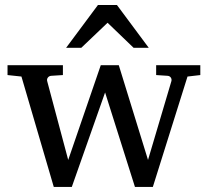

<svg xmlns="http://www.w3.org/2000/svg" viewBox="-20 -740 823 760"><path d="M722.2 -437 585 0H514.2L396 -374L264.2 0H192.9L64.9 -437L9.8 -442.9V-481.9H229V-442.9L182.1 -439.9Q173.8 -439 169.2 -432.6Q164.6 -426.3 167 -418L250 -106.9L378.9 -481.9H450.2L565.9 -106.9L658.2 -418Q660.6 -425.8 656.5 -432.4Q652.3 -439 644 -439.9L598.1 -442.9V-481.9H772.9V-442.9ZM508.8 -550.8 405.8 -649.9 301.8 -550.8H241.7L367.7 -720.2H442.9L568.8 -550.8Z"/></svg>

Font: Charis SIL Viet
Style: Regular
Weight: 400
Foundry: SIL International
Version: Version 5.000